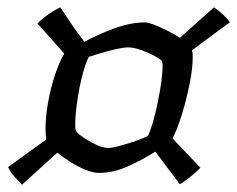

<svg xmlns="http://www.w3.org/2000/svg" viewBox="-20 -551 646 523"><path d="M40 -48Q30 -58 20 -69Q10 -80 2 -96L106 -171Q105 -179 104.5 -186Q104 -193 104 -199Q104 -232 110.5 -269.5Q117 -307 128.5 -343Q140 -379 155 -405L82 -487Q91 -497 107.5 -509Q124 -521 144 -531Q156 -514 172 -489.5Q188 -465 210 -437Q246 -457 291 -473.5Q336 -490 375 -490Q382 -490 397.5 -484.5Q413 -479 433 -469Q453 -459 470 -448L563 -531Q579 -520 590.5 -508.5Q602 -497 606 -490Q588 -477 573 -466Q558 -455 542 -443Q526 -431 503 -414Q504 -411 504.5 -406.5Q505 -402 505 -396Q505 -365 496.5 -322.5Q488 -280 475.5 -239.5Q463 -199 450 -174L526 -94Q516 -84 500.5 -71Q485 -58 470 -49L403 -138Q372 -118 331 -99Q290 -80 249 -80Q234 -80 213 -88.5Q192 -97 171.5 -110Q151 -123 136 -135ZM274 -148Q284 -148 299.5 -152Q315 -156 332.5 -161.5Q350 -167 364 -172.5Q378 -178 383 -181Q390 -195 397 -219.5Q404 -244 410 -273.5Q416 -303 419.5 -329Q423 -355 423 -371Q423 -377 422.5 -378.5Q422 -380 421 -383Q420 -388 403 -397.5Q386 -407 365 -414.5Q344 -422 328 -422Q322 -422 308 -419.5Q294 -417 277 -412.5Q260 -408 245 -403.5Q230 -399 222 -396Q215 -383 208 -359.5Q201 -336 196 -309Q191 -282 188 -257.5Q185 -233 185 -216Q185 -207 185 -204.5Q185 -202 186 -197Q187 -191 203 -179.5Q219 -168 239.5 -158Q260 -148 274 -148Z"/></svg>

Font: Texturina 12pt
Style: Italic
Weight: 400
Italic angle: -11°
Designer: Guillermo Torres Carreño
Foundry: Omnibus-Type
Version: Version 1.002